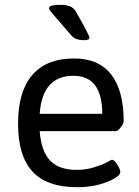

<svg xmlns="http://www.w3.org/2000/svg" viewBox="-20 -772 579 798"><path d="M145 -299H405Q405 -457 285 -457Q156 -457 145 -299ZM494 -268Q494 -259 482 -243Q470 -227 461 -227H145Q151 -144 188 -105Q225 -66 299 -66Q337 -66 371 -76.5Q405 -87 424 -97.5Q443 -108 445 -108Q455 -108 467.5 -88Q480 -68 480 -58Q480 -38 425.5 -16Q371 6 300 6Q175 6 115 -59Q55 -124 55 -258Q55 -391 114 -460Q173 -529 288 -529Q390 -529 442 -462.5Q494 -396 494 -268ZM329 -605Q294 -605 278 -623Q190 -724 186 -731Q184 -735 184 -739Q184 -752 232 -752Q279 -752 294 -726Q352 -625 352 -615Q352 -605 329 -605Z"/></svg>

Font: mmAsap
Style: Regular
Weight: 400
Designer: Pablo Cosgaya
Foundry: Omnibus-Type
Version: Version 1.001